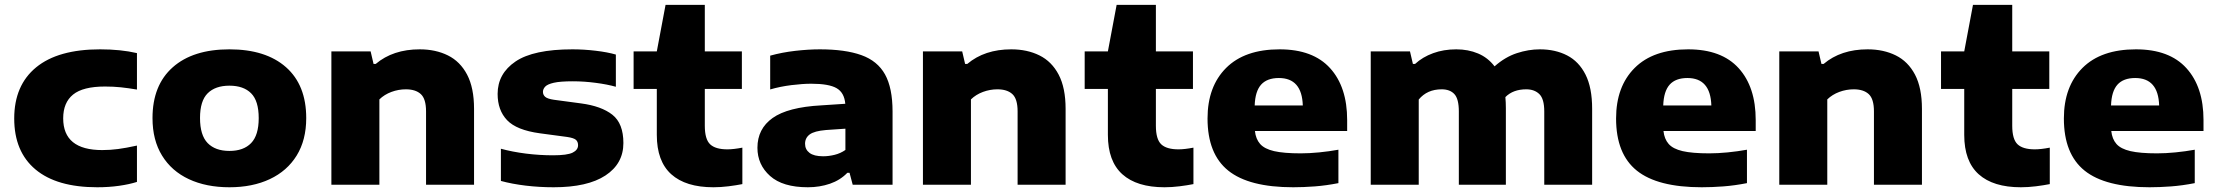

<svg xmlns="http://www.w3.org/2000/svg" viewBox="-20 -760 9118 790"><path d="M380 10.5Q213.5 10.5 126 -62.8Q38.5 -136 38.5 -272.5Q38.5 -409 128.8 -483Q219 -557 392 -557Q477 -557 543.5 -541.5V-391.5Q508 -397.5 477.2 -400.8Q446.5 -404 412 -404Q321.5 -404 280.8 -371Q240 -338 240 -273Q240 -142.5 400.5 -142.5Q433.5 -142.5 465.8 -146.8Q498 -151 543.5 -161V-11.5Q512 -1.5 470 4.5Q428 10.5 380 10.5Z M924 10.5Q828.5 10.5 757.2 -22.8Q686 -56 646.8 -119.8Q607.5 -183.5 607.5 -274Q607.5 -409.5 690.8 -483.2Q774 -557 924 -557Q1073.5 -557 1156.8 -483.5Q1240 -410 1240 -274Q1240 -184 1200.8 -120.2Q1161.5 -56.5 1090.2 -23Q1019 10.5 924 10.5ZM924 -139Q982 -139 1013.2 -171.2Q1044.5 -203.5 1044.5 -274Q1044.5 -345 1013.2 -376.2Q982 -407.5 924 -407.5Q866 -407.5 834.5 -376.2Q803 -345 803 -274.5Q803 -203.5 834.5 -171.2Q866 -139 924 -139Z M1343.5 0V-548.5H1505L1517 -497H1526Q1597 -557 1707 -557Q1772.5 -557 1823 -532Q1873.5 -507 1902 -452.8Q1930.5 -398.5 1930.5 -312V0H1733V-301.5Q1733 -353 1711.5 -372.8Q1690 -392.5 1650 -392.5Q1619.5 -392.5 1590.5 -381.8Q1561.5 -371 1541 -351V0Z M2258 10.5Q2199.5 10.5 2143.2 3.8Q2087 -3 2041 -15.5V-148Q2088.5 -135 2144.2 -128Q2200 -121 2255.5 -121Q2314 -121 2336.2 -132Q2358.5 -143 2358.5 -162.5Q2358.5 -177 2349.5 -184.8Q2340.5 -192.5 2313.5 -196.5L2201.5 -211.5Q2105.5 -224.5 2066.5 -265.5Q2027.5 -306.5 2027.5 -373.5Q2027.5 -457 2101.2 -507Q2175 -557 2335.5 -557Q2382.5 -557 2431 -551.2Q2479.5 -545.5 2514 -535.5V-403Q2478.5 -413 2430.8 -419.2Q2383 -425.5 2337 -425.5Q2285 -425.5 2258.8 -419.5Q2232.5 -413.5 2223.2 -403.5Q2214 -393.5 2214 -382Q2214 -370 2223 -361.8Q2232 -353.5 2259 -349.5L2371 -334.5Q2454.5 -323.5 2499.8 -287.8Q2545 -252 2545 -171.5Q2545 -86.5 2471.2 -38Q2397.5 10.5 2258 10.5Z M2915.5 10.5Q2801.5 10.5 2742 -43Q2682.5 -96.5 2682.5 -205V-394H2587V-548.5H2682.5L2718.5 -740H2880V-548.5H3032.5V-394H2880V-242.5Q2880 -187 2902 -166.2Q2924 -145.5 2973 -145.5Q2998 -145.5 3034.5 -152.5V-2.5Q3009.5 2.5 2977.5 6.5Q2945.5 10.5 2915.5 10.5Z M3304 10.5Q3200.5 10.5 3148.5 -36Q3096.5 -82.5 3096.5 -152Q3096.5 -230 3159 -274.5Q3221.5 -319 3359.5 -326.5L3458 -333Q3454 -379 3422.2 -397.2Q3390.5 -415.5 3318 -415.5Q3283 -415.5 3236.5 -409.8Q3190 -404 3149 -392V-531Q3197.5 -544.5 3252.2 -550.8Q3307 -557 3353 -557Q3458 -557 3524.2 -533.2Q3590.5 -509.5 3621.5 -453.8Q3652.5 -398 3652.5 -301V0H3488.5L3475.5 -49H3466.5Q3437 -18.5 3394.8 -4Q3352.5 10.5 3304 10.5ZM3292.5 -168.5Q3292.5 -145 3310.8 -131Q3329 -117 3367 -117Q3390 -117 3414.2 -123Q3438.5 -129 3458.5 -143V-230.5L3378.5 -225Q3330.5 -221 3311.5 -206.8Q3292.5 -192.5 3292.5 -168.5Z M3777.5 0V-548.5H3939L3951 -497H3960Q4031 -557 4141 -557Q4206.5 -557 4257 -532Q4307.5 -507 4336 -452.8Q4364.5 -398.5 4364.5 -312V0H4167V-301.5Q4167 -353 4145.5 -372.8Q4124 -392.5 4084 -392.5Q4053.5 -392.5 4024.5 -381.8Q3995.5 -371 3975 -351V0Z M4771.5 10.5Q4657.5 10.5 4598 -43Q4538.5 -96.5 4538.5 -205V-394H4443V-548.5H4538.5L4574.5 -740H4736V-548.5H4888.5V-394H4736V-242.5Q4736 -187 4758 -166.2Q4780 -145.5 4829 -145.5Q4854 -145.5 4890.5 -152.5V-2.5Q4865.5 2.5 4833.5 6.5Q4801.5 10.5 4771.5 10.5Z M5301 10.5Q5119 10.5 5033.8 -58Q4948.5 -126.5 4948.5 -272.5Q4948.5 -404 5025 -480.5Q5101.5 -557 5245 -557Q5382.5 -557 5452.8 -479.5Q5523 -402 5523 -266V-221H5143.5Q5147 -188 5164.8 -167.8Q5182.5 -147.5 5222.2 -138.2Q5262 -129 5332 -129Q5367 -129 5407.8 -133Q5448.5 -137 5487 -144V-6.5Q5436 3.5 5389.5 7Q5343 10.5 5301 10.5ZM5242 -439Q5193.5 -439 5169 -411.8Q5144.5 -384.5 5142.5 -326H5340.5Q5337 -439 5242 -439Z M5620 0V-548.5H5781.5L5793.5 -497H5802.5Q5833.5 -525.5 5876.8 -541.2Q5920 -557 5972 -557Q6021 -557 6061.5 -540Q6102 -523 6129.5 -487Q6173 -525.5 6221 -541.2Q6269 -557 6316 -557Q6379.5 -557 6428 -532Q6476.5 -507 6503.8 -453Q6531 -399 6531 -312.5V0H6334V-301.5Q6334 -353 6313.8 -372.8Q6293.5 -392.5 6260 -392.5Q6205.5 -392.5 6174 -360.5Q6176 -339 6176 -315V0H5982.5V-301.5Q5982.5 -353 5964.2 -372.8Q5946 -392.5 5912 -392.5Q5852 -392.5 5817.5 -350.5V0Z M6982 10.5Q6800 10.5 6714.8 -58Q6629.5 -126.5 6629.5 -272.5Q6629.5 -404 6706 -480.5Q6782.5 -557 6926 -557Q7063.5 -557 7133.8 -479.5Q7204 -402 7204 -266V-221H6824.5Q6828 -188 6845.8 -167.8Q6863.5 -147.5 6903.2 -138.2Q6943 -129 7013 -129Q7048 -129 7088.8 -133Q7129.5 -137 7168 -144V-6.5Q7117 3.5 7070.5 7Q7024 10.5 6982 10.5ZM6923 -439Q6874.5 -439 6850 -411.8Q6825.5 -384.5 6823.5 -326H7021.5Q7018 -439 6923 -439Z M7301 0V-548.5H7462.5L7474.5 -497H7483.5Q7554.5 -557 7664.5 -557Q7730 -557 7780.5 -532Q7831 -507 7859.5 -452.8Q7888 -398.5 7888 -312V0H7690.5V-301.5Q7690.5 -353 7669 -372.8Q7647.5 -392.5 7607.5 -392.5Q7577 -392.5 7548 -381.8Q7519 -371 7498.5 -351V0Z M8295 10.5Q8181 10.5 8121.5 -43Q8062 -96.5 8062 -205V-394H7966.5V-548.5H8062L8098 -740H8259.5V-548.5H8412V-394H8259.5V-242.5Q8259.5 -187 8281.5 -166.2Q8303.5 -145.5 8352.5 -145.5Q8377.5 -145.5 8414 -152.5V-2.5Q8389 2.5 8357 6.5Q8325 10.5 8295 10.5Z M8824.5 10.5Q8642.5 10.5 8557.2 -58Q8472 -126.5 8472 -272.5Q8472 -404 8548.5 -480.5Q8625 -557 8768.5 -557Q8906 -557 8976.2 -479.5Q9046.5 -402 9046.5 -266V-221H8667Q8670.5 -188 8688.2 -167.8Q8706 -147.5 8745.8 -138.2Q8785.5 -129 8855.5 -129Q8890.5 -129 8931.2 -133Q8972 -137 9010.5 -144V-6.5Q8959.5 3.5 8913 7Q8866.5 10.5 8824.5 10.5ZM8765.5 -439Q8717 -439 8692.5 -411.8Q8668 -384.5 8666 -326H8864Q8860.5 -439 8765.5 -439Z"/></svg>

Font: Encode Sans Expanded ExtraBold
Style: Regular
Weight: 800
Width: 7
Designer: Multiple Designers
Foundry: Impallari Type
Version: Version 3.000; ttfautohint (v1.8.3) -l 8 -r 50 -G 200 -x 14 